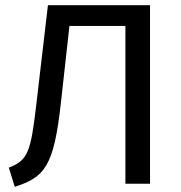

<svg xmlns="http://www.w3.org/2000/svg" viewBox="-20 -709 699 741"><path d="M37 12C152 -25 188 -66 215 -312L248 -609H464V0H559V-689H165L120 -305C99 -126 89 -90 14 -62Z"/></svg>

Font: FiraGO Unicode
Style: Regular
Weight: 400
Designer: bBox Type
Foundry: bBox Type GmbH
Version: Version 1.001;PS 001.001;hotconv 1.0.88;makeotf.lib2.5.64775